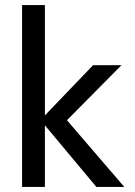

<svg xmlns="http://www.w3.org/2000/svg" viewBox="-20 -737 534 757"><path d="M67 0V-717H157V-282L347 -480H459L244 -263L470 0H360L157 -243V0Z"/></svg>

Font: Zen Kaku Gothic New Medium
Style: Regular
Weight: 500
Designer: Yoshimichi Ohira
Foundry: Positype
Version: Version 1.002